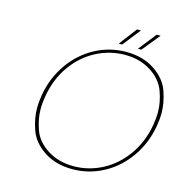

<svg xmlns="http://www.w3.org/2000/svg" viewBox="-122 -962 1044 1083"><g transform="rotate(15 400.5 -420.0)"><path d="M486 -744H466L545 -848H568ZM598 -744H578L660 -848H683ZM395 8Q298 8 229.5 -37.5Q161 -83 138 -149Q115 -215 115 -274Q115 -311 122 -351Q140 -455 197.5 -537Q255 -619 339.5 -664.5Q424 -710 521 -710Q618 -710 686.5 -664.5Q755 -619 778 -553Q801 -487 801 -428Q801 -391 794 -351Q776 -247 718.5 -165Q661 -83 576.5 -37.5Q492 8 395 8ZM398 -10Q486 -10 565 -51.5Q644 -93 699.5 -170.5Q755 -248 773 -351Q780 -391 780 -428Q780 -484 757.5 -546.5Q735 -609 670.5 -650.5Q606 -692 518 -692Q430 -692 350.5 -650.5Q271 -609 216 -531.5Q161 -454 143 -351Q136 -310 136 -273Q136 -217 158 -155Q180 -93 245 -51.5Q310 -10 398 -10Z"/></g></svg>

Font: Fz Poppins Thin
Style: Italic
Weight: 100
Italic angle: -10°
Designer: Ninad Kale (Devanagari), Jonny Pinhorn (Latin)
Foundry: Indian Type Foundry
Version: Vit hóa bi Vntype.Com & FontZin.Com